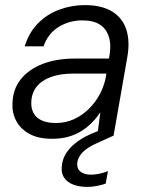

<svg xmlns="http://www.w3.org/2000/svg" viewBox="-20 -533 581 754"><path d="M185 12Q130 12 95 -7.5Q60 -27 43.5 -58.5Q27 -90 29 -126Q30 -182 61.5 -221.5Q93 -261 147.5 -282Q202 -303 273 -303H408Q418 -354 408 -387Q398 -420 372 -436.5Q346 -453 304 -453Q252 -453 210 -427Q168 -401 151 -351H77Q93 -404 128.5 -440.5Q164 -477 212.5 -495Q261 -513 313 -513Q379 -513 420 -488Q461 -463 476 -417Q491 -371 480 -309L426 0H362L374 -92Q360 -71 341.5 -52Q323 -33 300 -18.5Q277 -4 248.5 4Q220 12 185 12ZM200 -50Q238 -50 270.5 -65Q303 -80 328.5 -105Q354 -130 371 -161.5Q388 -193 395 -227L398 -244H268Q216 -244 179.5 -230.5Q143 -217 123.5 -192Q104 -167 103 -133Q101 -94 125.5 -72Q150 -50 200 -50ZM321 201Q293 201 268 192Q243 183 230.5 162.5Q218 142 224 109Q228 86 242.5 64.5Q257 43 284 23Q311 3 354 -14L413 -38L425 0L361 29Q323 46 305.5 64Q288 82 284 102Q280 127 295 140Q310 153 337 153Q351 153 369 149.5Q387 146 404 139L395 188Q378 194 359 197.5Q340 201 321 201Z"/></svg>

Font: DM Sans 17pt Light
Style: Italic
Weight: 300
Italic angle: -10°
Version: Version 4.004;gftools[0.9.30]